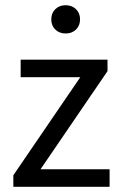

<svg xmlns="http://www.w3.org/2000/svg" viewBox="-20 -714 465 734"><path d="M31 0V-44L287 -419H59V-486H391V-442L135 -67H399V0ZM231 -586Q207 -586 191.5 -601Q176 -616 176 -640Q176 -664 191.5 -679Q207 -694 231 -694Q255 -694 270.5 -679Q286 -664 286 -640Q286 -616 270.5 -601Q255 -586 231 -586Z"/></svg>

Font: Source Sans 3
Style: Regular
Weight: 400
Designer: Paul D. Hunt
Foundry: Adobe
Version: Version 3.046;hotconv 1.0.118;makeotfexe 2.5.65603